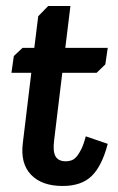

<svg xmlns="http://www.w3.org/2000/svg" viewBox="-20 -608 393 638"><path d="M26 -422 55 -449H94L107 -554L140 -588H214L197 -449H338L330 -394L301 -366H187L160 -143Q155 -105 164.5 -88.5Q174 -72 199 -72Q208 -72 217 -75Q226 -78 234 -87Q242 -96 250 -112Q258 -128 265 -155L338 -130Q319 -57 285 -23.5Q251 10 188 10Q119 10 83 -27.5Q47 -65 56 -134L84 -366H18Z"/></svg>

Font: Zilla Slab SemiBold
Style: Regular
Weight: 600
Designer: Typotheque.com
Foundry: Typotheque type foundry
Version: Version 1.0; 2017